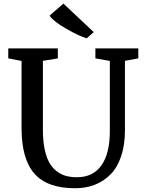

<svg xmlns="http://www.w3.org/2000/svg" viewBox="-20 -1003 780 1031"><path d="M445.3 -797.4Q405.8 -808.6 336.9 -847.9Q268.1 -887.2 246.1 -918.9L320.3 -983.4H320.8L483.4 -830.6L445.8 -797.4ZM383.3 7.8Q233.4 7.8 164.6 -70.8Q95.7 -149.4 95.7 -315.4V-675.8L24.4 -689.5V-743.2H290.5V-689.5L210.4 -676.3V-304.7Q210.4 -247.1 219.5 -203.1Q228.5 -159.2 244.4 -130.6Q260.3 -102.1 283.7 -84Q307.1 -65.9 333.7 -58.6Q360.4 -51.3 393.1 -51.3Q479 -51.3 524.4 -114.7Q569.8 -178.2 569.8 -298.8V-675.8L492.2 -689.5V-743.2H722.7V-689.5L650.9 -676.3V-302.7Q650.9 -224.1 630.4 -163.6Q609.9 -103 573.2 -66.2Q536.6 -29.3 488.8 -10.7Q440.9 7.8 383.3 7.8Z"/></svg>

Font: HaufeMerriweather
Style: Regular
Weight: 400
Designer: Eben Sorkin ( eben@eyebytes.com )
Foundry: Eben Sorkin
Version: Version 1.56